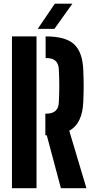

<svg xmlns="http://www.w3.org/2000/svg" viewBox="-20 -992 496 1012"><path d="M301 0 226.5 -279H219V-393H225Q287 -393 290 -451Q295 -539.5 290 -628Q287 -686 225 -686H220.5V-800H225Q326 -800 370.8 -758.5Q415.5 -717 419 -621.5Q421 -573 421 -538Q421 -503 419 -457.5Q415 -340.5 345 -303L435.5 0ZM43 0V-800H172.5V0ZM179 -840 269 -972.5H361.5L267 -840Z"/></svg>

Font: Big Shoulders Stencil Display ExtraBold
Style: Regular
Weight: 800
Designer: Patric King
Foundry: XO Type Co
Version: Version 1.000